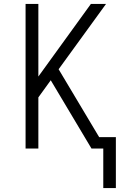

<svg xmlns="http://www.w3.org/2000/svg" viewBox="-20 -755 640 976"><path d="M505 201V0H445L238 -347L175 -260V0H110V-735H175V-366L442 -735H519L278 -403L484 -58H569V201Z"/></svg>

Font: Iosevka SS04 Light Extended
Style: Regular
Weight: 300
Width: 7
Monospace: yes
Designer: Belleve Invis
Foundry: Belleve Invis
Version: Version 19.0.0; ttfautohint (v1.8.4)